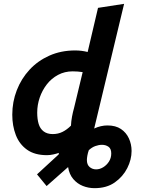

<svg xmlns="http://www.w3.org/2000/svg" viewBox="-20 -796 778 1001"><path d="M473 185Q441 185 412 173.5Q383 162 362 137.5Q341 113 335 75Q335 75 335 75Q335 75 335 75L223 174L173 113L286 9Q286 6 286.5 4Q287 2 287 1Q276 5 258.5 9Q241 13 225 13Q161 13 121 -15.5Q81 -44 62.5 -92Q44 -140 44 -198Q44 -265 67.5 -325.5Q91 -386 134 -432.5Q177 -479 237.5 -506Q298 -533 372 -533Q389 -533 405 -531Q421 -529 437 -525L491 -755L627 -776L471 -126Q488 -134 505.5 -138Q523 -142 540 -142Q583 -142 610.5 -123.5Q638 -105 652 -74.5Q666 -44 666 -9Q666 36 643.5 80.5Q621 125 578.5 155Q536 185 473 185ZM481 87Q500 87 518 76Q536 65 548 46.5Q560 28 560 4Q560 -21 545.5 -31Q531 -41 512 -41Q495 -41 477 -34.5Q459 -28 443 -13Q438 1 435.5 15Q433 29 433 38Q433 63 447.5 75Q462 87 481 87ZM255 -97Q283 -97 306 -108.5Q329 -120 350 -141Q351 -164 355.5 -188Q360 -212 366 -233L411 -420Q398 -422 385.5 -423Q373 -424 359 -424Q317 -424 282.5 -405.5Q248 -387 224 -356Q200 -325 187 -287Q174 -249 174 -209Q174 -175 181.5 -150Q189 -125 207.5 -111Q226 -97 255 -97Z"/></svg>

Font: Ubuntu Sans
Style: Bold Italic
Weight: 700
Italic angle: -13.5°
Designer: Dalton Maag Ltd
Foundry: Dalton Maag Ltd
Version: Version 1.006